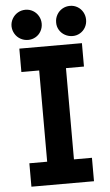

<svg xmlns="http://www.w3.org/2000/svg" viewBox="-61 -957 571 997"><g transform="rotate(-5 224.5 -459.0)"><path d="M61.5 -122.1H154.3V-597.7H61.5V-719.7H387.7V-597.7H293.9V-122.1H387.7V0H61.5ZM263.7 -838.9Q263.7 -860.4 274.2 -878.7Q284.7 -897 302.7 -907.5Q320.8 -918 342.8 -918Q363.8 -918 381.6 -907.5Q399.4 -897 409.7 -878.7Q419.9 -860.4 419.9 -838.9Q419.9 -817.4 409.7 -799.3Q399.4 -781.2 381.8 -771Q364.3 -760.7 343.8 -760.7Q321.8 -760.7 303.2 -771Q284.7 -781.2 273.9 -799.3Q263.2 -817.4 263.7 -838.9ZM31.2 -838.9Q31.2 -860.4 42 -878.7Q52.7 -897 70.8 -907.5Q88.9 -918 110.4 -918Q131.8 -918 149.7 -907.5Q167.5 -897 178 -878.7Q188.5 -860.4 188.5 -838.9Q188.5 -817.4 178.2 -799.3Q168 -781.2 150.1 -771Q132.3 -760.7 111.3 -760.7Q89.8 -760.7 71.5 -771Q53.2 -781.2 42.5 -799.3Q31.7 -817.4 31.2 -838.9Z"/></g></svg>

Font: Reddit Sans Fudge
Style: Bold
Weight: 700
Designer: Stephen Hutchings
Foundry: Reddit
Version: Version 1.013